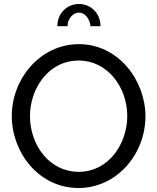

<svg xmlns="http://www.w3.org/2000/svg" viewBox="-20 -936 788 961"><path d="M318 -805C318 -841 345 -873 375 -873C404 -873 429 -844 433 -805H483C483 -868 436 -916 375 -916C314 -916 267 -868 267 -805ZM39 -355C39 -173 174 5 373 5C565 5 708 -165 708 -354C708 -532 574 -715 375 -715C183 -715 39 -544 39 -355ZM374 -76C227 -76 130 -210 130 -355C130 -493 223 -633 374 -633C518 -633 617 -500 617 -355C617 -218 525 -76 374 -76Z"/></svg>

Font: FIGSv2-sans-serif Medium
Style: Regular
Weight: 500
Designer: Matt McInerney, Pablo Impallari, Rodrigo Fuenzalida,Mirko Velimirovic
Foundry: Matt McInerney, Pablo Impallari, Rodrigo Fuenzalida
Version: Version 4.021;hotconv 1.0.109;makeotfexe 2.5.65596